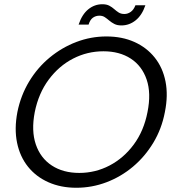

<svg xmlns="http://www.w3.org/2000/svg" viewBox="-20 -879 821 906"><path d="M340 7Q267 7 208.5 -19Q150 -45 112 -92.5Q74 -140 60.5 -205.5Q47 -271 62 -350Q78 -429 117.5 -494.5Q157 -560 214.5 -607.5Q272 -655 340.5 -681Q409 -707 482 -707Q556 -707 614 -681Q672 -655 710 -607.5Q748 -560 761 -494.5Q774 -429 758 -350Q743 -271 703.5 -205.5Q664 -140 607.5 -92.5Q551 -45 482.5 -19Q414 7 340 7ZM354 -63Q430 -63 497 -98Q564 -133 611.5 -197.5Q659 -262 676 -350Q694 -439 672 -503.5Q650 -568 597 -602.5Q544 -637 468 -637Q392 -637 325 -602.5Q258 -568 210 -503.5Q162 -439 144 -350Q127 -262 149 -197.5Q171 -133 224.5 -98Q278 -63 354 -63ZM351 -763Q367 -811 396.5 -835Q426 -859 463 -859Q483 -859 496 -852Q509 -845 519 -836Q529 -827 540 -820Q551 -813 567 -813Q583 -813 597 -823Q611 -833 619 -854H666Q650 -807 620 -783Q590 -759 553 -759Q533 -759 519.5 -766Q506 -773 495.5 -782Q485 -791 474.5 -798Q464 -805 449 -805Q432 -805 418.5 -795.5Q405 -786 398 -763Z"/></svg>

Font: Albert Sans
Style: Italic
Weight: 400
Italic angle: -11.25°
Designer: Andreas Rasmussen
Foundry: a.Foundry
Version: Version 1.025